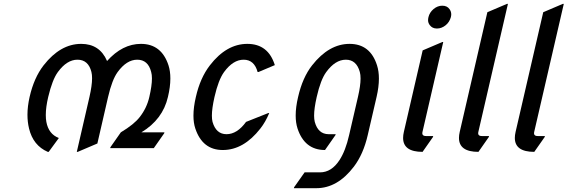

<svg xmlns="http://www.w3.org/2000/svg" viewBox="-20 -777 2977 1007"><path d="M382.8 19.5 449.2 -268.6Q462.9 -328.6 462.9 -366.7Q462.9 -385.7 459.5 -399.4Q443.4 -463.9 386.2 -463.9Q331.1 -463.9 283.7 -399.4Q254.4 -359.4 232.9 -268.6Q220.2 -214.8 220.2 -173.8Q220.2 -153.8 223.1 -137.7Q234.9 -73.7 288.6 -53.2L235.4 19.5H230.5Q153.8 -13.7 132.3 -103Q124 -137.2 124 -175.3Q124 -218.8 135.3 -268.6Q158.2 -369.1 208.5 -434.1Q296.4 -546.9 405.8 -546.9Q502.9 -546.9 541.5 -457Q622.1 -546.9 719.2 -546.9Q827.1 -546.9 863.8 -434.1Q873.5 -403.8 873.5 -365.7Q873.5 -321.3 860.8 -268.6Q833.5 -150.4 721.7 -83H842.3L841.3 -78.1L786.6 0H558.1L559.1 -4.9L613.8 -83Q683.1 -124.5 712.9 -163.1Q750 -210.4 763.2 -268.6Q776.9 -327.6 776.9 -365.7Q776.9 -385.7 772.9 -399.4Q756.8 -463.9 699.7 -463.9Q644.5 -463.9 597.2 -399.4Q567.9 -359.4 546.9 -268.6L490.7 -24.4L387.7 19.5Z M1392.1 -184.1Q1372.6 -137.2 1345.7 -103Q1257.8 9.8 1148.4 9.8Q1042 9.8 1004.4 -103Q994.6 -132.3 994.6 -170.4Q994.6 -214.8 1007.3 -268.6Q1029.8 -368.2 1080.6 -434.1Q1167.5 -546.9 1277.3 -546.9Q1386.7 -546.9 1421.4 -435.5L1335.9 -399.4H1331.1Q1313.5 -463.9 1257.8 -463.9Q1202.6 -463.9 1155.3 -399.4Q1125.5 -358.4 1105 -268.6Q1091.3 -208 1091.3 -170.4Q1091.3 -151.4 1094.7 -137.7Q1113.3 -73.2 1168 -73.2Q1223.6 -73.2 1270.5 -137.7L1387.2 -184.1Z M1684.6 9.8Q1577.6 9.8 1540.5 -103Q1530.8 -132.8 1530.8 -170.9Q1530.8 -215.3 1543.5 -268.6Q1566.9 -370.6 1616.7 -434.1Q1705.1 -546.9 1813.5 -546.9Q1921.9 -546.9 1957.5 -434.1Q1967.3 -403.3 1967.3 -364.7Q1967.3 -321.3 1955.1 -268.6L1908.7 -68.4Q1885.7 31.7 1835.9 97.2Q1750 210 1639.2 210H1521.5L1522.5 205.1L1577.6 127H1658.2Q1718.8 127 1760.7 62.5Q1792.5 13.7 1811 -68.4L1857.4 -268.6Q1871.1 -327.6 1871.1 -365.2Q1871.1 -385.3 1867.2 -399.4Q1849.6 -463.9 1793.9 -463.9Q1738.3 -463.9 1690.9 -398.9Q1661.6 -358.9 1641.1 -268.6Q1627.4 -208.5 1627.4 -170.4Q1627.4 -151.9 1630.9 -137.7Q1648.4 -73.7 1703.1 -73.2H1740.7L1739.3 -68.4Z M2227.1 -687Q2232.9 -711.9 2253.9 -729.5Q2274.9 -747.1 2299.8 -747.1Q2324.7 -747.1 2337.4 -729.5Q2346.7 -716.8 2346.7 -701.7Q2346.7 -695.8 2344.7 -687Q2337.4 -661.1 2317.9 -645Q2296.4 -627.4 2271.5 -627.4Q2247.1 -627.4 2233.9 -645.5Q2225.1 -657.2 2225.1 -671.4Q2225.1 -678.2 2227.1 -687ZM2196.3 19.5Q2094.2 19.5 2094.2 -53.7Q2094.2 -67.9 2098.1 -85L2196.8 -512.7L2299.8 -556.6H2304.7L2195.8 -85Q2190.9 -63.5 2214.4 -63.5H2252L2251 -58.6Z M2489.3 19.5Q2387.2 19.5 2387.2 -53.7Q2387.2 -67.9 2391.1 -85L2536.1 -712.9L2639.2 -756.8H2644L2488.8 -85Q2483.9 -63.5 2507.3 -63.5H2544.9L2543.9 -58.6Z M2782.2 19.5Q2680.2 19.5 2680.2 -53.7Q2680.2 -67.9 2684.1 -85L2829.1 -712.9L2932.1 -756.8H2937L2781.7 -85Q2776.9 -63.5 2800.3 -63.5H2837.9L2836.9 -58.6Z"/></svg>

Font: Nova Script
Style: Regular
Weight: 400
Italic angle: -13°
Version: Version 2.001